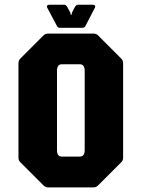

<svg xmlns="http://www.w3.org/2000/svg" viewBox="-20 -812 614 832"><path d="M188.5 0Q177 0 168.5 -8.5L68.5 -108.5Q60 -116.5 60 -128.5V-538.5Q60 -550 68.5 -558.5L168.5 -658.5Q177 -666.5 188.5 -666.5H385Q397 -666.5 405 -658.5L505 -558.5Q513.5 -550 513.5 -538.5V-128.5Q513.5 -116.5 505 -108.5L405 -8.5Q397 0 385 0ZM247.5 -133.5H326Q347 -133.5 347 -161.5V-505Q347 -533.5 326 -533.5H247.5Q227 -533.5 227 -505V-161.5Q227 -133.5 247.5 -133.5ZM336 -691.5H241Q230 -691.5 227 -699L185 -778Q182 -783.5 184.5 -787.5Q187 -791.5 193.5 -791.5H258.5Q265.5 -791.5 271 -782.5L284.5 -757.5L287 -747.5H290L292 -757.5L305 -782.5Q311 -791.5 317.5 -791.5H382.5Q389 -791.5 391.5 -787.5Q394 -783.5 391 -778L350 -699Q347 -691.5 336 -691.5Z"/></svg>

Font: Jaro
Style: Regular
Weight: 400
Designer: Agyei Archer, Celine Hurka, Mirko Velimirović
Version: Version 1.000